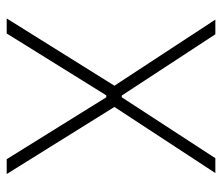

<svg xmlns="http://www.w3.org/2000/svg" viewBox="-66 -614 679 588"><g transform="rotate(90 274.0 -319.5)"><path d="M36 0 245.5 -335.5V-324.5L39.5 -639H84.5L272 -352.5H277.5L464 -639H509.5L303.5 -324.5V-335.5L512.5 0H467L277.5 -305H271.5L82 0Z"/></g></svg>

Font: Anek Gurmukhi Medium ExtraLight
Style: Regular
Weight: 250
Version: Version 1.003